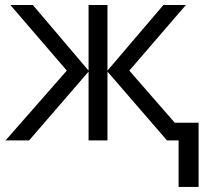

<svg xmlns="http://www.w3.org/2000/svg" viewBox="-20 -555 820 759"><path d="M330.1 -535.2H404.8V-275.9L626 -535.2H714.8L491.2 -275.9L670.9 -69.8H765.1V184.1H686V0H640.1L404.8 -272V0H330.1V-272L95.2 0H2L244.1 -275.9L21 -535.2H109.9L330.1 -275.9Z"/></svg>

Font: XL-Viking
Style: Regular
Weight: 400
Foundry: Ascender Corporation
Version: Version 1.10 March 23, 2015